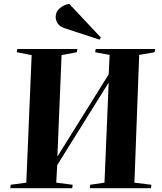

<svg xmlns="http://www.w3.org/2000/svg" viewBox="-20 -987 849 1007"><path d="M550 -554 280 -121 275 -29 361 -18 359 0H34L36 -18L118 -29L146 -698L68 -713L71 -730H386L383 -713L303 -698L281 -166L550 -597L555 -699L479 -713L482 -730H794L791 -713L710 -699L685 -29L774 -18L772 0H451L453 -18L528 -29ZM509 -790 502 -779 325 -837Q295 -846 283.5 -863Q272 -880 272 -898Q272 -925 292.5 -943Q313 -961 343 -967Z"/></svg>

Font: Literata 72pt
Style: Bold Italic
Weight: 700
Italic angle: -2°
Designer: Latin by Veronika Burian and Jose Scaglione. Greek by Irene Vlachou. Cyrillic by Vera Evstafieva
Foundry: TypeTogether
Version: Version 3.002